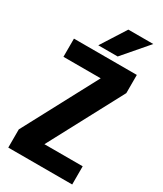

<svg xmlns="http://www.w3.org/2000/svg" viewBox="-203 -886 813 960"><g transform="rotate(30 203.5 -405.5)"><path d="M391 -636V-531L164 -105H385V0H16V-105L243 -531H28V-636ZM385 -811 262 -668H150L241 -811Z"/></g></svg>

Font: Teko Semibold
Style: Regular
Weight: 600
Designer: Manushi Parikh, Jonny Pinhorn
Foundry: Indian Type Foundry
Version: Version 1.105;PS 1.0;hotconv 1.0.78;makeotf.lib2.5.61930; tt